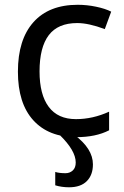

<svg xmlns="http://www.w3.org/2000/svg" viewBox="-20 -566 520 806"><path d="M299.8 9.8Q184.1 9.8 119.6 -61.3Q55.2 -132.3 55.2 -265.1Q55.2 -399.9 120.4 -472.9Q185.5 -545.9 306.2 -545.9Q345.2 -545.9 383.5 -537.8Q421.9 -529.8 446.8 -517.1L419.9 -443.8Q352.1 -469.2 304.2 -469.2Q223.1 -469.2 184.6 -418.2Q146 -367.2 146 -266.1Q146 -168.9 184.6 -117.4Q223.1 -65.9 298.8 -65.9Q369.6 -65.9 438 -97.2V-19Q382.3 9.8 299.8 9.8ZM297.9 116.2Q297.9 65.9 230 0H292Q370.1 58.1 370.1 124Q370.1 168.5 344.5 194.3Q318.8 220.2 270 220.2Q238.8 220.2 211.9 211.9V155.8Q229 161.1 254.9 161.1Q272.9 161.1 285.4 149.7Q297.9 138.2 297.9 116.2Z"/></svg>

Font: NotoPenekeko
Style: Regular
Weight: 400
Designer: Monotype Design team
Foundry: Monotype Imaging Inc.
Version: Version 1.04